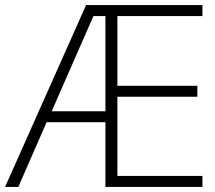

<svg xmlns="http://www.w3.org/2000/svg" viewBox="-21 -734 843 754"><path d="M774 0H393V-254H162L51 0H-1L317 -714H774V-671H440V-397H754V-354H440V-43H774ZM182 -297H393V-671H346Z"/></svg>

Font: Noto Sans Syriac Eastern ExtraLight
Style: Regular
Weight: 250
Designer: Patrick Giasson and the Monotype Design Team
Foundry: Monotype Imaging Inc.
Version: Version 3.001